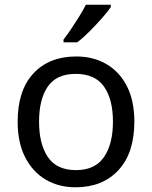

<svg xmlns="http://www.w3.org/2000/svg" viewBox="-20 -786 645 816"><path d="M551 -269Q551 -136 483.5 -63Q416 10 301 10Q230 10 174.5 -22.5Q119 -55 87 -117.5Q55 -180 55 -269Q55 -402 122 -474Q189 -546 304 -546Q377 -546 432.5 -513.5Q488 -481 519.5 -419.5Q551 -358 551 -269ZM146 -269Q146 -174 183.5 -118.5Q221 -63 303 -63Q384 -63 422 -118.5Q460 -174 460 -269Q460 -364 422 -418Q384 -472 302 -472Q220 -472 183 -418Q146 -364 146 -269ZM451 -756Q439 -738 414 -709.5Q389 -681 360.5 -652.5Q332 -624 308 -606H250V-618Q265 -637 282.5 -663Q300 -689 317 -716.5Q334 -744 345 -766H451Z"/></svg>

Font: Noto Sans SignWriting
Style: Regular
Weight: 400
Designer: Monotype Design Team
Foundry: Monotype Imaging Inc.
Version: Version 2.004; ttfautohint (v1.8.4.7-5d5b)